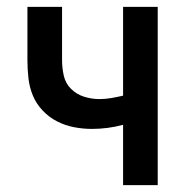

<svg xmlns="http://www.w3.org/2000/svg" viewBox="-20 -540 540 560"><path d="M339 0V-176Q317 -170 294 -167Q271 -164 248 -164Q222 -164 196 -169Q170 -174 146.5 -186Q123 -198 104.5 -217.5Q86 -237 76 -261Q66 -285 63 -311.5Q60 -338 60 -364V-520H161V-364Q161 -342 166 -319.5Q171 -297 187 -281Q203 -265 225 -258Q247 -251 270 -251Q287 -251 304.5 -254Q322 -257 339 -261V-520H440V0Z"/></svg>

Font: Iosevka Custom Semibold
Style: Regular
Weight: 600
Designer: Belleve Invis
Foundry: Belleve Invis
Version: Version 27.0.2; ttfautohint (v1.8.4)